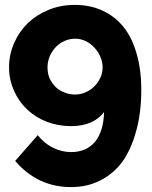

<svg xmlns="http://www.w3.org/2000/svg" viewBox="-20 -756 621 784"><path d="M17 -481Q17 -534 38 -581Q59 -628 94 -662Q130 -696 179 -716Q228 -736 286 -736Q349 -736 400 -712Q450 -689 485 -645Q520 -601 538 -536Q557 -471 557 -391Q557 -296 536 -221Q516 -147 480 -96Q443 -46 389 -19Q336 8 270 8Q202 8 144 -19Q86 -47 42 -99L134 -204Q160 -171 196 -153Q232 -135 271 -135Q332 -135 368 -177Q403 -220 405 -299Q385 -271 350.5 -256Q316 -241 271 -241Q217 -241 170.5 -259Q124 -277 90 -310Q56 -342 37 -386Q17 -430 17 -481ZM286 -598Q264 -598 243 -588.5Q222 -579 207 -563Q192 -547 183 -526Q174 -504 174 -481Q174 -457 182 -437Q191 -418 206 -402Q221 -387 242 -379Q263 -370 286 -370Q309 -370 329 -379Q349 -387 364.5 -402.5Q380 -418 389 -437Q399 -457 399 -481Q399 -504 389 -526Q380 -547 364 -563Q349 -579 329 -588.5Q309 -598 286 -598Z"/></svg>

Font: Oxford Sans
Style: Regular
Weight: 800
Designer: Matt McInerney, Pablo Impallari, Rodrigo Fuenzalida
Foundry: Matt McInerney, Pablo Impallari, Rodrigo Fuenzalida
Version: Version 3.000g; ttfautohint (v1.5) -l 8 -r 28 -G 28 -x 14 -D